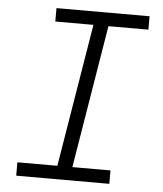

<svg xmlns="http://www.w3.org/2000/svg" viewBox="-53 -781 705 828"><g transform="rotate(5 300.0 -367.5)"><path d="M48 0V-58H221L323 -677H158V-735H561V-677H388L286 -58H451V0Z"/></g></svg>

Font: Iosevka Curly Slab LtEx
Style: Italic
Weight: 300
Width: 7
Italic angle: -9°
Monospace: yes
Designer: Belleve Invis
Foundry: Belleve Invis
Version: Version 11.1.0; ttfautohint (v1.8.3)